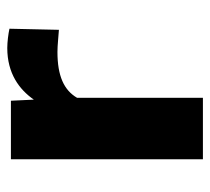

<svg xmlns="http://www.w3.org/2000/svg" viewBox="-45 -533 578 528"><g transform="rotate(-90 244.0 -269.0)"><path d="M376 -538C306 -538 262 -505 234 -465L231 -528H70V0H239V-346C260 -382 299 -400 365 -400C384 -400 409 -397 426 -396L429 -532C416 -535 392 -538 376 -538Z"/></g></svg>

Font: Asimov
Style: XWid
Weight: 500
Designer: Google
Version: Version 2.000980; 2014